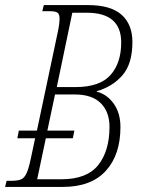

<svg xmlns="http://www.w3.org/2000/svg" viewBox="-41 -734 557 754"><path d="M-21 0 -15 -24H4Q27 -24 40.5 -29Q54 -34 63 -53Q72 -72 81 -116L97 -191H27L33 -221H104L184 -599Q190 -626 191.5 -640Q193 -654 193 -659Q193 -679 184.5 -684.5Q176 -690 155 -690H125L131 -714H305Q394 -714 436.5 -676Q479 -638 479 -569Q479 -483 439.5 -438Q400 -393 339 -376V-374Q379 -364 405.5 -327Q432 -290 432 -235Q432 -126 374.5 -63Q317 0 206 0ZM255 -392Q351 -392 393 -439.5Q435 -487 435 -567Q435 -684 300 -684H243L182 -392ZM200 -30Q300 -30 344.5 -85.5Q389 -141 389 -236Q389 -295 354.5 -329Q320 -363 253 -363H175L145 -221H251L245 -191H139L105 -30Z"/></svg>

Font: Noto Serif ExtraCondensed ExtraLight
Style: Italic
Weight: 200
Width: 2
Italic angle: -12°
Designer: Monotype Design Team
Foundry: Monotype Imaging Inc.
Version: Version 2.014; ttfautohint (v1.8.4.7-5d5b)